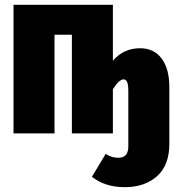

<svg xmlns="http://www.w3.org/2000/svg" viewBox="-20 -553 740 796"><path d="M682 -192V44Q682 132 631 177.5Q580 223 497 223Q416 223 361 180L418 85Q433 94 444.5 97.5Q456 101 471 101Q512 101 512 54V-175Q512 -202 507 -213Q502 -224 492 -224Q474 -224 448 -183V0H278V-409H206V0H36V-533H448V-301Q492 -353 561 -353Q618 -353 650 -310.5Q682 -268 682 -192Z"/></svg>

Font: Fira Sans Compressed ExtraBold
Style: Regular
Weight: 800
Width: 1
Designer: bBox Type GmbH & Carrois Corporate GbR & Edenspiekermann AG
Foundry: bBox Type GmbH & Carrois Corporate GbR & Edenspiekermann AG
Version: Version 4.301